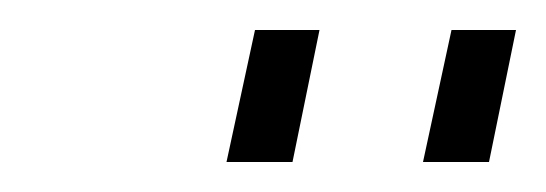

<svg xmlns="http://www.w3.org/2000/svg" viewBox="-20 -748 364 128"><path d="M131 -640 150 -728H193L175 -640ZM262 -640 281 -728H324L306 -640Z"/></svg>

Font: Raleway Light
Style: Italic
Weight: 300
Italic angle: -12°
Designer: Matt McInerney, Pablo Impallari, Rodrigo Fuenzalida
Foundry: Matt McInerney, Pablo Impallari, Rodrigo Fuenzalida
Version: Version 4.026